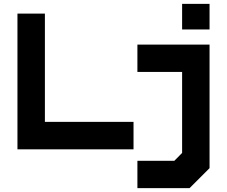

<svg xmlns="http://www.w3.org/2000/svg" viewBox="-20 -770 1170 990"><path d="M70 0V-700H211.5V-141.5H668.5V0ZM919 -618V-750H1060.5V-618ZM688.5 200V59H879L919 18.5V-399H688.5V-540H1060.5V97L957.5 200Z"/></svg>

Font: Tourney Expanded Black
Style: Regular
Weight: 900
Width: 7
Designer: Tyler Finck
Foundry: Etcetera Type Co
Version: Version 1.010; ttfautohint (v1.8.3)